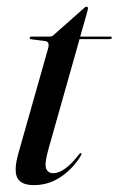

<svg xmlns="http://www.w3.org/2000/svg" viewBox="-20 -543 353 572"><path d="M115.5 -420.5 73 -426Q68.5 -426.5 68.5 -430Q68.5 -434 74 -434H127.5Q135 -434 139.5 -438.5L230.5 -519Q234 -523 238 -523Q242 -523 242 -518.5Q242 -515.5 240 -508L219 -434H308.5Q313 -434 313 -431Q313 -426.5 305.5 -426.5H217L124 -97.5Q112 -54.5 117.5 -40.8Q123 -27 138.5 -27Q172 -27 215 -82.5Q219 -88 221.5 -87Q224.5 -86 220.5 -78.5Q197 -40 160.8 -15.8Q124.5 8.5 81 8.5Q43 8.5 31.8 -12.8Q20.5 -34 34 -83.5L123 -397.5Q129 -418.5 115.5 -420.5Z"/></svg>

Font: Fraunces 144pt S000
Style: Italic
Weight: 400
Italic angle: -16°
Version: Version 1.000; ttfautohint (v1.8.3)